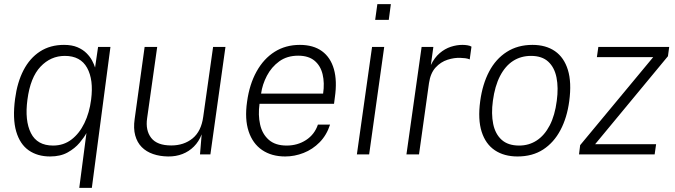

<svg xmlns="http://www.w3.org/2000/svg" viewBox="-20 -743 3249 924"><path d="M361.5 161 396 -102.5Q385 -82 362.8 -55.5Q340.5 -29 305.8 -9.5Q271 10 221 10Q160.5 10 118.2 -19.5Q76 -49 58 -110.2Q40 -171.5 52.5 -267Q63 -347 93.2 -405.2Q123.5 -463.5 172.5 -495.2Q221.5 -527 288 -527Q326 -527 352.5 -515.8Q379 -504.5 396.2 -487.2Q413.5 -470 423.2 -451.5Q433 -433 437.5 -418L452 -517H511.5L422 161ZM235.5 -42.5Q286 -42.5 324 -71.5Q362 -100.5 386.2 -150.5Q410.5 -200.5 418.5 -263.5Q431 -359 399.2 -416.5Q367.5 -474 292 -474Q224 -474 175 -422.2Q126 -370.5 112 -263.5Q98.5 -162.5 128.8 -102.5Q159 -42.5 235.5 -42.5Z M789 10Q749 9.5 716.5 -1.8Q684 -13 662 -35.2Q640 -57.5 630.8 -91.2Q621.5 -125 628 -170L676 -517H736.5L688 -174Q679.5 -115.5 707.8 -79.2Q736 -43 804 -43Q865 -43 906.8 -77Q948.5 -111 958 -181L1005.5 -517H1065L992.5 0H942.5L950.5 -96.5Q937 -61.5 913.2 -37.8Q889.5 -14 858 -1.8Q826.5 10.5 789 10Z M1352.5 10Q1287 10 1241.5 -21Q1196 -52 1176.5 -111Q1157 -170 1169 -253.5Q1180.5 -337.5 1214.8 -399Q1249 -460.5 1301.8 -493.8Q1354.5 -527 1423 -527Q1488 -527 1529.5 -496.8Q1571 -466.5 1587 -410Q1603 -353.5 1591.5 -274.5L1587.5 -243.5H1229Q1221.5 -189.5 1231.8 -143.8Q1242 -98 1273.5 -70.2Q1305 -42.5 1359.5 -42.5Q1412 -42.5 1453 -69.2Q1494 -96 1510 -143.5H1568.5Q1552 -92.5 1518.2 -58.2Q1484.5 -24 1441 -7Q1397.5 10 1352.5 10ZM1236.5 -292.5H1535Q1542.5 -344 1532.5 -385.5Q1522.5 -427 1493.5 -451Q1464.5 -475 1415 -475Q1361.5 -475 1324 -447.8Q1286.5 -420.5 1264.5 -378.5Q1242.5 -336.5 1236.5 -292.5Z M1697.5 0 1770.5 -517H1829L1756.5 0ZM1785.5 -647.5 1796 -723H1861L1851 -647.5Z M1936 0 2009 -517H2065.5L2053.5 -430Q2071 -466 2096 -487.2Q2121 -508.5 2149.5 -517.8Q2178 -527 2205 -527Q2218 -527 2230 -525Q2242 -523 2249 -518.5L2240.5 -457Q2232.5 -461 2218.8 -462.8Q2205 -464.5 2196 -464.5Q2166.5 -466 2133.8 -455.5Q2101 -445 2076.2 -418Q2051.5 -391 2044.5 -343L1996.5 0Z M2470.5 10Q2406 10 2361.5 -19.8Q2317 -49.5 2298 -108.8Q2279 -168 2291 -256.5Q2302 -338 2334 -398.8Q2366 -459.5 2418.8 -493.2Q2471.5 -527 2542.5 -527Q2607 -527 2650.8 -496.8Q2694.5 -466.5 2713 -406.5Q2731.5 -346.5 2719.5 -256.5Q2709 -177 2677.2 -117Q2645.5 -57 2594 -23.5Q2542.5 10 2470.5 10ZM2478.5 -42.5Q2525.5 -42.5 2563 -67Q2600.5 -91.5 2625.5 -139.5Q2650.5 -187.5 2659.5 -258Q2668 -321 2658.2 -369.8Q2648.5 -418.5 2618.5 -446.2Q2588.5 -474 2535.5 -474Q2487 -474 2449.2 -449.8Q2411.5 -425.5 2386.5 -377.2Q2361.5 -329 2352 -258Q2343.5 -195 2353.5 -146.5Q2363.5 -98 2394.2 -70.2Q2425 -42.5 2478.5 -42.5Z M2766.5 0 2772 -44.5 3123.5 -468H2852.5L2859.5 -517H3200.5L3194.5 -472.5L2844 -49H3137.5L3130.5 0Z"/></svg>

Font: Public Sans Thin ExtraLight
Style: Italic
Weight: 250
Italic angle: -8°
Version: Version 2.001